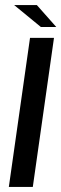

<svg xmlns="http://www.w3.org/2000/svg" viewBox="-20 -741 243 761"><path d="M15 0 99 -591H194L110 0ZM142 -634 36 -721H126L203 -634Z"/></svg>

Font: Alumni Sans SemiBold
Style: Italic
Weight: 600
Italic angle: -8°
Version: Version 1.016